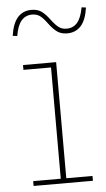

<svg xmlns="http://www.w3.org/2000/svg" viewBox="-54 -797 460 832"><g transform="rotate(-5 176.0 -380.5)"><path d="M202 -21H316V0H58V-21H178V-505H58V-526H202ZM332.5 -753 351.5 -750.5Q343.5 -696 320.5 -671Q297.5 -646 261 -646Q235 -646 217.5 -658.5Q200 -671 182 -695.5Q165 -719 150.8 -729.8Q136.5 -740.5 116 -740.5Q88 -740.5 69.8 -720Q51.5 -699.5 44 -653.5L24.5 -656Q32.5 -710.5 55.5 -735.8Q78.5 -761 115 -761Q141.5 -761 158.8 -748.5Q176 -736 194.5 -711Q211.5 -688 225.8 -677.2Q240 -666.5 260.5 -666.5Q288.5 -666.5 306.5 -687Q324.5 -707.5 332.5 -753Z"/></g></svg>

Font: Hepta Slab ExtraLight
Style: Regular
Weight: 200
Designer: Michael LaGattuta
Foundry: Michael LaGattuta
Version: Version 1.100